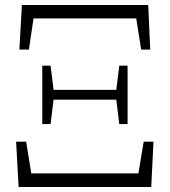

<svg xmlns="http://www.w3.org/2000/svg" viewBox="-20 -743 675 763"><path d="M54 0 44 -180H84L113 0L81 -54H554L521 0L551 -180H590L581 0ZM148 -250V-482H181L194 -377V-356L181 -250ZM172 -347V-386H462V-347ZM454 -250 441 -356V-377L454 -482H487V-250ZM57 -546 67 -723H569L577 -546H541L513 -723L541 -670H94L121 -723L95 -546Z"/></svg>

Font: Source Han Serif JP VF
Style: Regular
Weight: 250
Designer: Ryoko NISHIZUKA 西塚涼子 (kana & ideographs); Frank Grießhammer (Latin, Greek & Cyrillic); Wenlong ZHANG 张文龙 (bopomofo); San
Foundry: Adobe
Version: Version 2.001;hotconv 1.1.0;makeotfexe 2.6.0